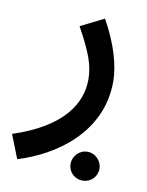

<svg xmlns="http://www.w3.org/2000/svg" viewBox="-102 -406 555 727"><g transform="rotate(10 175.5 -42.5)"><path d="M8 230C149 187 315 75 315 -122C315 -184 292 -264 243 -352L153 -307C203 -216 221 -169 221 -113C221 -25 165 76 -28 139ZM266 267C296 267 321 243 321 212C321 182 296 156 266 156C234 156 210 182 210 212C210 243 234 267 266 267Z"/></g></svg>

Font: Noto Sans Arabic UI Md
Style: Regular
Weight: 500
Designer: Monotype Design Team, Nadine Chahine and Nizar Qandah
Foundry: Monotype Imaging Inc.
Version: Version 2.010